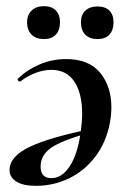

<svg xmlns="http://www.w3.org/2000/svg" viewBox="-20 -591 404 624"><path d="M11 -38Q11 -83 78 -114.5Q145 -146 287 -174L289 -164Q197 -141 154.5 -116Q112 -91 112 -50Q112 -12 147 -12Q181 -12 206.5 -50.5Q232 -89 242 -160Q247 -197 247 -221Q247 -288 221.5 -326Q196 -364 147 -364Q122 -364 95.5 -354Q69 -344 47 -327L45 -326Q41 -326 38.5 -329.5Q36 -333 39 -336Q69 -365 109.5 -382Q150 -399 195 -399Q269 -399 305.5 -354.5Q342 -310 342 -242Q342 -219 337 -191Q325 -128 289.5 -81.5Q254 -35 203.5 -11Q153 13 97 13Q55 13 33 -1Q11 -15 11 -38ZM68 -519Q68 -543 83 -557Q98 -571 123 -571Q148 -571 161.5 -557Q175 -543 175 -519Q175 -493 161.5 -478.5Q148 -464 123 -464Q97 -464 82.5 -478.5Q68 -493 68 -519ZM243 -519Q243 -543 257.5 -556.5Q272 -570 297 -570Q322 -570 335.5 -556.5Q349 -543 349 -519Q349 -493 335.5 -478.5Q322 -464 297 -464Q271 -464 257 -478.5Q243 -493 243 -519Z"/></svg>

Font: Cormorant Infant
Style: Bold Italic
Weight: 700
Italic angle: -10°
Designer: Christian Thalmann (Catharsis Fonts)
Foundry: Catharsis Fonts
Version: Version 4.000